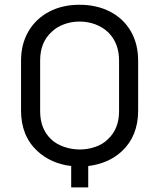

<svg xmlns="http://www.w3.org/2000/svg" viewBox="-20 -696 690 815"><path d="M69.3 -226.6V-438.5Q69.3 -508.8 100.6 -562.5Q131.8 -616.2 188 -646Q244.1 -675.8 317.4 -675.8Q390.6 -675.8 447.3 -646.5Q503.9 -617.2 535.2 -563.5Q566.4 -509.8 566.4 -438.5V-226.6Q566.4 -119.1 498 -54.7Q441.4 -2 354.5 8.8V99.6H282.2V8.8Q195.3 -2 138.7 -54.7Q69.3 -119.1 69.3 -226.6ZM485.4 -223.6V-439.5Q485.4 -512.7 439.5 -558.6Q416 -581.1 384.3 -592.8Q352.5 -604.5 317.4 -604.5Q283.2 -604.5 251.5 -592.8Q219.7 -581.1 198.2 -559.6Q150.4 -515.6 150.4 -439.5V-223.6Q150.4 -149.4 196.3 -105.5Q218.8 -84 251.5 -72.8Q284.2 -61.5 319.3 -61.5Q353.5 -61.5 385.3 -72.8Q417 -84 437.5 -104.5Q485.4 -148.4 485.4 -223.6Z"/></svg>

Font: BF_TEXT
Style: Regular
Weight: 400
Foundry: EA DICE
Version: Version 1.404